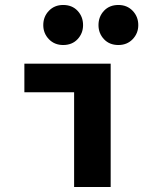

<svg xmlns="http://www.w3.org/2000/svg" viewBox="-20 -752 640 772"><path d="M278 0V-381H78V-496H425V0ZM234 -571Q199 -571 176.5 -594.5Q154 -618 154 -651Q154 -685 176.5 -708.5Q199 -732 234 -732Q270 -732 292 -708.5Q314 -685 314 -651Q314 -618 292 -594.5Q270 -571 234 -571ZM456 -571Q420 -571 398 -594.5Q376 -618 376 -651Q376 -685 398 -708.5Q420 -732 456 -732Q491 -732 513.5 -708.5Q536 -685 536 -651Q536 -618 513.5 -594.5Q491 -571 456 -571Z"/></svg>

Font: Source Code Pro ExtraLight
Style: Bold
Weight: 700
Monospace: yes
Version: Version 1.018;hotconv 1.0.116;makeotfexe 2.5.65601